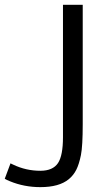

<svg xmlns="http://www.w3.org/2000/svg" viewBox="-28 -767 465 797"><path d="M15.6 -88.9Q15.6 -88.9 26.9 -83.5Q80.1 -58.1 139.6 -58.1Q191.4 -58.1 212.9 -90.3Q233.4 -121.6 233.4 -197.3V-747.1H315.4V-252Q315.4 -160.6 307.9 -123Q300.3 -85.4 288.8 -62.5Q277.3 -39.6 257.8 -23.4Q217.8 9.8 139.6 9.8Q72.3 9.8 13.2 -14.6Q-1 -20.5 -8.3 -24.9Z"/></svg>

Font: Armata
Style: Regular
Weight: 400
Designer: Viktoriya Grabowska
Foundry: Viktoriya Grabowska
Version: Version 1.003